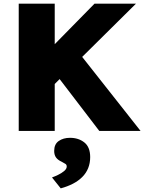

<svg xmlns="http://www.w3.org/2000/svg" viewBox="-20 -720 793 1056"><path d="M432 -407 753 0H526L308 -285L281 -258V0H83V-700H281V-477L500 -700H728ZM266 256Q280 251 299 242Q318 233 332.5 221Q347 209 347 196Q347 186 340 181.5Q333 177 320 170Q298 160 288 146Q278 132 278 110Q278 73 303 55.5Q328 38 365 38Q412 38 444 63.5Q476 89 476 144Q476 177 465 204.5Q454 232 432.5 253.5Q411 275 381 290.5Q351 306 314 316Z"/></svg>

Font: Mach ExtraBold
Style: Regular
Weight: 800
Version: Version 1.002